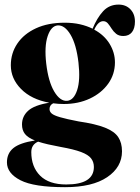

<svg xmlns="http://www.w3.org/2000/svg" viewBox="-20 -550 594 816"><path d="M314 -34Q386 -23.5 426.2 -7.5Q466.5 8.5 482.5 32.8Q498.5 57 498.5 93Q498.5 160.5 435.5 203Q372.5 245.5 256.5 245.5Q124 245.5 66.8 216Q9.5 186.5 9.5 140Q9.5 101.5 37 79.2Q64.5 57 128.5 47Q99 35.5 86.2 19.5Q73.5 3.5 73.5 -21Q73.5 -55.5 99.5 -79.2Q125.5 -103 189.5 -113.5Q113 -127.5 69.5 -171.8Q26 -216 26 -272.5Q26 -324 53.8 -365Q81.5 -406 133 -429.8Q184.5 -453.5 255 -453.5Q290 -453.5 319.8 -446.8Q349.5 -440 373.5 -428Q392 -473.5 418 -502Q444 -530.5 484 -530.5Q515 -530.5 534.2 -510.5Q553.5 -490.5 553.5 -458.5Q553.5 -429.5 540.8 -413.2Q528 -397 504 -397Q485 -397 473.5 -406.5Q462 -416 454.2 -428.5Q446.5 -441 438.5 -450.5Q430.5 -460 418.5 -460Q397 -460 380.5 -424Q423 -401 445.8 -363.8Q468.5 -326.5 468.5 -285Q468.5 -234.5 440 -194.5Q411.5 -154.5 362.2 -131.2Q313 -108 251 -108Q227.5 -108 206 -111Q190.5 -103 190.5 -86.5Q190.5 -75.5 199.8 -67.5Q209 -59.5 235.5 -51.8Q262 -44 314 -34ZM225 -442Q197 -439.5 182.5 -396.2Q168 -353 176.5 -279.5Q185.5 -203 210.5 -161Q235.5 -119 265.5 -121.5Q293.5 -124 307.8 -166.8Q322 -209.5 313.5 -284Q304.5 -361 279.8 -402.5Q255 -444 225 -442ZM113 96.5Q113 159 150.5 196.5Q188 234 261.5 234Q379 234 379 159.5Q379 138.5 367 123Q355 107.5 324.5 96Q294 84.5 238 74.5Q208 69 184.2 63.5Q160.5 58 142 52Q113 64.5 113 96.5Z"/></svg>

Font: Fraunces 144pt
Style: Bold
Weight: 700
Version: Version 1.000;[b76b70a41]